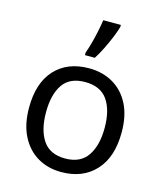

<svg xmlns="http://www.w3.org/2000/svg" viewBox="-120 -894 844 993"><g transform="rotate(15 302.5 -397.5)"><path d="M551 -269Q551 -136 483.5 -63Q416 10 301 10Q230 10 174.5 -22.5Q119 -55 87 -117.5Q55 -180 55 -269Q55 -402 121.5 -474Q188 -546 304 -546Q376 -546 432 -513.5Q488 -481 519.5 -419.5Q551 -358 551 -269ZM146 -269Q146 -174 183.5 -118.5Q221 -63 303 -63Q384 -63 422 -118.5Q460 -174 460 -269Q460 -364 422 -418Q384 -472 302 -472Q220 -472 183 -418Q146 -364 146 -269ZM264 -606V-620Q273 -644 282 -677Q291 -710 298 -744Q305 -778 309 -805H403V-794Q397 -772 383.5 -738.5Q370 -705 352.5 -669.5Q335 -634 317 -606Z"/></g></svg>

Font: BC Sans
Style: Regular
Weight: 400
Designer: Monotype Design Team
Province of B.C.
Foundry: Monotype Imaging Inc.
Version: Version 2.000;GOOG;noto-source:20170915:90ef993387c0